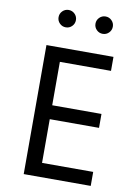

<svg xmlns="http://www.w3.org/2000/svg" viewBox="-111 -1138 866 1209"><g transform="rotate(10 322.0 -533.5)"><path d="M128 0H556.5V-89.5H229.5V-369H544.5V-458H229.5V-735.5H556.5V-825H128ZM464 -956Q487 -956 503.2 -972.2Q519.5 -988.5 519.5 -1011.5Q519.5 -1034.5 503.2 -1050.8Q487 -1067 464 -1067Q441 -1067 424.8 -1050.8Q408.5 -1034.5 408.5 -1011.5Q408.5 -988.5 424.8 -972.2Q441 -956 464 -956ZM228 -956Q251 -956 267.2 -972.2Q283.5 -988.5 283.5 -1011.5Q283.5 -1034.5 267.2 -1050.8Q251 -1067 228 -1067Q205 -1067 188.8 -1050.8Q172.5 -1034.5 172.5 -1011.5Q172.5 -988.5 188.8 -972.2Q205 -956 228 -956Z"/></g></svg>

Font: Spartan Medium
Style: Regular
Weight: 500
Designer: Matt Bailey, Mirko Velimirovic
Foundry: Matt Bailey
Version: Version 1.003; ttfautohint (v1.8.3)